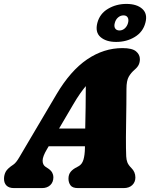

<svg xmlns="http://www.w3.org/2000/svg" viewBox="-44 -960 765 980"><path d="M196 -199Q173.5 -161.5 173.5 -140.2Q173.5 -119 188 -109L202.5 -99.5Q217 -89.5 222.8 -78.2Q228.5 -67 228.5 -56Q228.5 -30 212.5 -15Q196.5 0 170.5 0H27.5Q2 0 -10.8 -12.8Q-23.5 -25.5 -23.5 -47.5Q-23.5 -67 -14.8 -83.5Q-6 -100 24.5 -120Q38.5 -129.5 55 -158Q71.5 -186.5 90 -217.5L244.5 -479Q315.5 -599 400.5 -656.8Q485.5 -714.5 581 -714.5Q630.5 -714.5 650.2 -698Q670 -681.5 670 -658Q670 -642.5 664.2 -630Q658.5 -617.5 644.5 -605.5Q625 -589 613.2 -568.5Q601.5 -548 601.5 -506.5Q601.5 -471.5 601 -427.8Q600.5 -384 599.8 -340Q599 -296 598.8 -260.2Q598.5 -224.5 599 -205.5Q599.5 -179.5 600.2 -162Q601 -144.5 606.2 -131Q611.5 -117.5 626.5 -102.5Q647 -82.5 647 -54Q647 -30.5 631 -15.2Q615 0 587.5 0H354Q326 0 315.8 -14.2Q305.5 -28.5 305.5 -48Q305.5 -69.5 316.8 -83.2Q328 -97 350.5 -108L356 -111Q374.5 -120.5 381.8 -144.5Q389 -168.5 389.5 -204.5Q389.5 -209 389.5 -213.5H204.5ZM329.5 -426.5 257.5 -304H391Q392 -354 393 -410Q394 -466 394 -520.5Q380.5 -504.5 364.5 -481.8Q348.5 -459 329.5 -426.5ZM549 -746Q497.5 -746 469 -770.8Q440.5 -795.5 453 -843.5Q465.5 -890.5 507.5 -915.2Q549.5 -940 601 -940Q654.5 -940 682.5 -914.5Q710.5 -889 698 -843.5Q686 -797 644.2 -771.5Q602.5 -746 549 -746ZM586.5 -881.5Q571 -881.5 558.8 -871Q546.5 -860.5 542 -843Q537 -825.5 543.8 -815Q550.5 -804.5 566 -804.5Q581 -804.5 593 -815.2Q605 -826 609.5 -843Q614 -860 607.8 -870.8Q601.5 -881.5 586.5 -881.5Z"/></svg>

Font: Fraunces 72pt S100 Black
Style: Italic
Weight: 900
Italic angle: -16°
Version: Version 1.000; ttfautohint (v1.8.3)